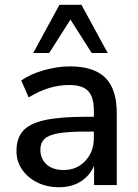

<svg xmlns="http://www.w3.org/2000/svg" viewBox="-20 -775 577 804"><path d="M227 9Q176 9 136 -11Q96 -31 72.5 -65Q49 -99 49 -142Q49 -196 76.5 -227Q104 -258 167.5 -272Q231 -286 339 -286H373V-312Q373 -369 349 -394Q325 -419 270 -419Q228 -419 186 -406.5Q144 -394 100 -367L69 -438Q107 -465 164 -481Q221 -497 273 -497Q373 -497 421 -449.5Q469 -402 469 -301V0H374V-81Q356 -39 318 -15Q280 9 227 9ZM247 -63Q301 -63 337 -101Q373 -139 373 -197V-224H340Q267 -224 225.5 -217Q184 -210 166.5 -193.5Q149 -177 149 -148Q149 -110 175 -86.5Q201 -63 247 -63ZM119 -553 229 -755H321L431 -553H364L275 -693L186 -553Z"/></svg>

Font: Nunito Sans SemiBold
Style: Regular
Weight: 600
Designer: Vernon Adams
Foundry: Vernon Adams
Version: Version 3.101; ttfautohint (v1.8.4.7-5d5b);gftools[0.9.27]